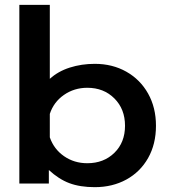

<svg xmlns="http://www.w3.org/2000/svg" viewBox="-20 -759 705 794"><path d="M182 -56V0H60V-739H186V-433Q220 -464 268.5 -479.5Q317 -495 372 -495Q445 -495 502.5 -462.5Q560 -430 592.5 -372Q625 -314 625 -239Q625 -163 592.5 -105.5Q560 -48 502.5 -16.5Q445 15 372 15Q311 15 267 -1.5Q223 -18 182 -56ZM497 -239Q497 -308 453 -352Q409 -396 341 -396Q287 -396 244.5 -366.5Q202 -337 186 -288V-191Q203 -142 245 -113Q287 -84 341 -84Q409 -84 453 -127Q497 -170 497 -239Z"/></svg>

Font: Prompt Medium
Style: Regular
Weight: 500
Designer: Katatrad Team
Foundry: CadsonDemak
Version: Version 1.000